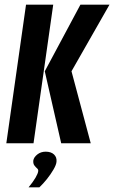

<svg xmlns="http://www.w3.org/2000/svg" viewBox="-20 -611 487 819"><path d="M241 0 171 -307 323 -591H447L285 -307L367 0ZM7 0 91 -591H207L123 0ZM102 188Q121 165 131.5 147Q142 129 143 119Q144 112 138 107Q132 102 126.5 94.5Q121 87 122 74Q124 60 139 48Q154 36 175 36Q198 36 210.5 48Q223 60 221 79Q220 92 208 112.5Q196 133 180 153Q164 173 148 188Z"/></svg>

Font: Alumni Sans Thin
Style: Bold Italic
Weight: 700
Italic angle: -8°
Version: Version 1.016